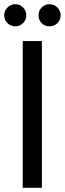

<svg xmlns="http://www.w3.org/2000/svg" viewBox="-31 -892 308 912"><path d="M168 -697V0H77V-697ZM42 -767Q20 -767 4.5 -782Q-11 -797 -11 -819Q-11 -841 4.5 -856.5Q20 -872 42 -872Q63 -872 78.5 -856.5Q94 -841 94 -819Q94 -797 78.5 -782Q63 -767 42 -767ZM204 -767Q182 -767 167 -782Q152 -797 152 -819Q152 -841 167 -856.5Q182 -872 204 -872Q226 -872 241.5 -856.5Q257 -841 257 -819Q257 -797 241.5 -782Q226 -767 204 -767Z"/></svg>

Font: A Bank Premium Regular
Style: Regular
Weight: 400
Designer: Ninad Kale (Devanagari), Jonny Pinhorn (Latin), Htun Naung (Myanmar)
Foundry: Indian Type Foundry
Version: 4.004